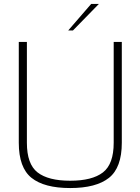

<svg xmlns="http://www.w3.org/2000/svg" viewBox="-20 -945 710 971"><path d="M75 -223V-733H116V-223Q116 -115 170 -73Q224 -31 335 -31Q446 -31 500.5 -73Q555 -115 555 -223V-733H596V-223Q596 -97 531 -45.5Q466 6 335 6Q204 6 139.5 -45.5Q75 -97 75 -223ZM441 -925H480L349 -791H325Z"/></svg>

Font: Exo ExtraLight
Style: Regular
Weight: 275
Designer: Natanael Gama
Foundry: Natanael Gama
Version: Version 1.500; ttfautohint (v1.6)